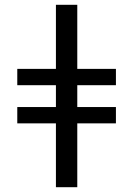

<svg xmlns="http://www.w3.org/2000/svg" viewBox="-20 -780 556 800"><path d="M213 0V-266H52V-334H213V-425H52V-493H213V-760H302V-493H463V-425H302V-334H463V-266H302V0Z"/></svg>

Font: Noto Serif Display SemiCondensed ExtraBold
Style: Regular
Weight: 800
Width: 4
Designer: Monotype Design Team
Foundry: Monotype Imaging Inc.
Version: Version 2.009